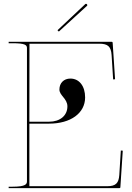

<svg xmlns="http://www.w3.org/2000/svg" viewBox="-20 -977 685 997"><path d="M278.5 -820 285.5 -813 432 -947C435 -950 432.5 -954 431 -955.5C429.5 -957 425.5 -958.5 422.5 -955.5ZM25 -760V-752.5H45C111 -752.5 120 -743 120 -727.5V-35.5C120 -21 113.5 -7.5 45 -7.5H25V0H600C601.5 0 605 -1 605 -4.5L617.5 -194.5L607.5 -195.5L599.5 -68.5C596.5 -26 581.5 -10 536 -10H132.5V-335H235C347 -335 422 -389.5 422 -471C422 -530 391.5 -569 345.5 -569C311.5 -569 288.5 -546 288.5 -512C288.5 -481 330 -465 330 -424.5C330 -377 292 -345 235 -345H132.5L133 -750H496C540 -750 556.5 -735.5 559.5 -691.5L567.5 -564.5L577.5 -565.5L565 -755.5C565 -757 563.5 -760 560 -760Z"/></svg>

Font: ZnikomitNo24
Style: Regular
Weight: 500
Designer: gluk
Foundry: gluk
Version: Version 0.55